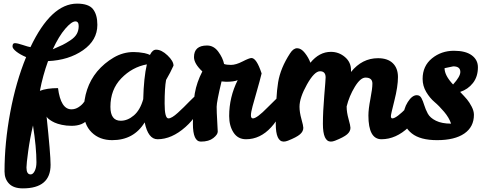

<svg xmlns="http://www.w3.org/2000/svg" viewBox="-20 -765 2666 1059"><path d="M300 -279Q315 -162 374 -162Q395 -162 413.5 -174Q432 -186 442.5 -201Q453 -216 463.5 -228Q474 -240 480 -240Q497 -240 497 -208Q497 -147 467 -109Q437 -71 375 -71Q346 -71 321 -76.5Q296 -82 281 -89Q266 -96 255.5 -103.5Q245 -111 241 -116L237 -122Q259 87 259 144Q259 274 106 274Q55 274 30 248Q5 222 5 181Q5 23 36.5 -145.5Q68 -314 124 -450Q91 -464 70 -480.5Q49 -497 49 -509Q49 -527 62 -527Q76 -527 105.5 -517Q135 -507 148 -505Q262 -745 405 -745Q469 -745 493 -714.5Q517 -684 517 -628Q517 -543 438 -488Q359 -433 245 -428Q216 -348 200 -264Q238 -279 300 -279ZM181 130Q181 49 162 -73Q145 -1 135.5 69Q126 139 126 159Q126 197 149 197Q162 197 171.5 178Q181 159 181 130ZM396 -647Q375 -647 340 -606.5Q305 -566 271 -493Q308 -509 325.5 -517.5Q343 -526 368 -542.5Q393 -559 403.5 -578Q414 -597 414 -621Q414 -647 396 -647Z M777 -472Q798 -467 807 -462Q821 -491 841 -491Q871 -491 904 -459.5Q937 -428 937 -403Q920 -365 896 -324Q888 -281 888 -194Q888 -112 909 -112Q927 -112 961 -143Q995 -174 1024.5 -205Q1054 -236 1061 -236Q1079 -236 1079 -198Q1079 -132 1003 -64.5Q927 3 849 3Q797 3 778 -90Q718 8 599 8Q529 8 485.5 -35Q442 -78 442 -150Q442 -281 516 -371Q555 -417 607 -447.5Q659 -478 717 -478Q745 -478 777 -472ZM646 -99Q684 -99 718.5 -128.5Q753 -158 770 -218Q773 -337 790 -410Q709 -395 649 -333Q589 -271 589 -176Q589 -99 646 -99Z M1367 -445Q1395 -445 1423 -360Q1413 -319 1397.5 -265.5Q1382 -212 1373 -178.5Q1364 -145 1364 -129Q1364 -112 1375 -112Q1397 -112 1456 -172.5Q1515 -233 1522 -233Q1536 -233 1536 -198Q1536 -129 1475.5 -63Q1415 3 1337 3Q1292 3 1268 -34Q1244 -71 1244 -125Q1244 -229 1291 -323Q1271 -314 1227 -314Q1218 -314 1202 -316Q1175 -204 1175 -176Q1175 -146 1178 -98Q1181 -50 1181 -39Q1181 -23 1156.5 -3.5Q1132 16 1088 16Q1044 16 1044 -82Q1044 -190 1054.5 -250.5Q1065 -311 1096 -371Q1050 -414 1050 -450Q1050 -514 1122 -514Q1159 -514 1184 -480Q1209 -446 1216 -412Q1230 -407 1254 -407Q1281 -407 1318 -426Q1355 -445 1367 -445Z M1892 -176Q1892 -146 1902.5 -108.5Q1913 -71 1913 -60Q1913 -40 1894.5 -24Q1876 -8 1828 11Q1815 16 1805 16Q1761 16 1761 -82Q1761 -149 1768.5 -237.5Q1776 -326 1776 -338Q1776 -372 1745 -372Q1714 -372 1673 -299Q1632 -226 1632 -176Q1632 -146 1642.5 -108.5Q1653 -71 1653 -60Q1653 -40 1634.5 -24Q1616 -8 1568 11Q1555 16 1545 16Q1501 16 1501 -82Q1501 -232 1514 -311Q1527 -390 1580 -471Q1598 -499 1619 -499Q1641 -499 1661.5 -473Q1682 -447 1692 -419Q1741 -479 1805 -479Q1849 -479 1882.5 -450.5Q1916 -422 1916 -379V-368Q1977 -444 2065 -444Q2118 -444 2146.5 -416.5Q2175 -389 2175 -340Q2175 -288 2155.5 -211Q2136 -134 2136 -125Q2136 -112 2144 -112Q2166 -112 2225 -172.5Q2284 -233 2291 -233Q2305 -233 2305 -198Q2305 -131 2234.5 -64Q2164 3 2084 3Q2012 3 2012 -128Q2012 -163 2023 -219.5Q2034 -276 2034 -304Q2034 -337 1996 -337Q1968 -337 1937 -286Q1906 -235 1892 -178Z M2616 -394Q2616 -342 2588.5 -307Q2561 -272 2518 -258Q2543 -232 2556 -216.5Q2569 -201 2581.5 -177Q2594 -153 2594 -132Q2594 -65 2541 -28.5Q2488 8 2391 8Q2298 8 2251.5 -29Q2205 -66 2205 -119Q2205 -164 2229 -202Q2253 -240 2279 -240Q2296 -240 2304.5 -224Q2313 -208 2320 -185Q2327 -162 2339.5 -138.5Q2352 -115 2384.5 -99Q2417 -83 2468 -83Q2457 -116 2429.5 -148.5Q2402 -181 2376.5 -202.5Q2351 -224 2331 -257.5Q2311 -291 2311 -330Q2311 -401 2362.5 -443Q2414 -485 2484 -485Q2548 -485 2582 -460Q2616 -435 2616 -394ZM2432 -389Q2432 -349 2479 -299Q2519 -343 2519 -368Q2519 -399 2480 -399Z"/></svg>

Font: LeckerliOne
Style: Regular
Weight: 400
Designer: Gesine Todt
Foundry: Gesine Todt
Version: Version 1.000